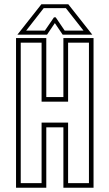

<svg xmlns="http://www.w3.org/2000/svg" viewBox="-20 -878 512 898"><path d="M55 0V-700H196.5V-424H276.5V-700H417.5V0H276.5V-282.5H196.5V0ZM77 -21.5H174.5V-304.5H298.5V-21.5H396V-678.5H298.5V-402.5H174.5V-678.5H77ZM173.5 -858H299.5L411.5 -716H273L236.5 -770L200 -716H61.5ZM184.5 -840 102.5 -735H190L232.5 -797H240.5L282.5 -735H370.5L288 -840Z"/></svg>

Font: Tourney Condensed ExtraLight
Style: Regular
Weight: 200
Width: 3
Designer: Tyler Finck
Foundry: Etcetera Type Co
Version: Version 1.010; ttfautohint (v1.8.3)